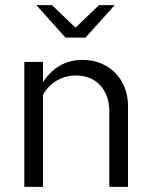

<svg xmlns="http://www.w3.org/2000/svg" viewBox="-20 -730 592 750"><path d="M75 0ZM75 0V-488H148V-409Q175 -451 214 -473.5Q253 -496 303 -496Q342 -496 374.5 -482.5Q407 -469 430.5 -445Q454 -421 467 -388Q480 -355 480 -316V0H407V-295Q407 -357 372 -396Q337 -435 276 -435Q235 -435 201.5 -415Q168 -395 148 -360V0ZM183 -710 275 -622 367 -710H428L314 -583H236L122 -710Z"/></svg>

Font: Rosa Sans Light
Style: Regular
Weight: 300
Designer: Pentagram / MCKL
Foundry: Pentagram / MCKL
Version: Version 1.005;September 16, 2019;FontCreator 11.5.0.2425 64-